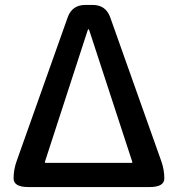

<svg xmlns="http://www.w3.org/2000/svg" viewBox="-20 -757 720 777"><path d="M95 0Q35 0 35 -35Q35 -70 47 -104L254 -687Q272 -737 325 -737H355Q408 -737 426 -687L633 -104Q645 -70 645 -35Q645 0 585 0ZM162 -103Q160 -98 165 -98H512Q517 -98 515 -103L343 -629Q340 -639 338 -639Q336 -639 333 -629Z"/></svg>

Font: Resource Han Rounded TW Medium
Style: Regular
Weight: 500
Designer: Cyano Hao (round all glyphs); Ryoko NISHIZUKA 西塚涼子 (kana, bopomofo & ideographs); Paul D. Hunt (Latin, Greek & Cyrillic)
Foundry: Cyano Hao
Version: 0.990